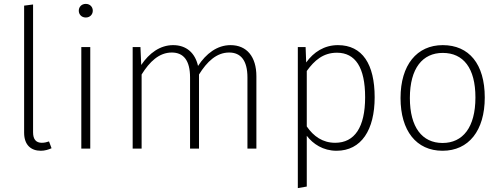

<svg xmlns="http://www.w3.org/2000/svg" viewBox="-20 -764 2579 987"><path d="M190 11C210 11 230 5 245 -2L232 -37C221 -33 208 -30 195 -30C165 -30 150 -48 150 -84V-741L104 -735V-82C104 -19 139 11 190 11Z M421 -744C399 -744 385 -728 385 -709C385 -690 399 -674 421 -674C443 -674 457 -690 457 -709C457 -728 443 -744 421 -744ZM444 -522H398V0H444Z M1165 -532C1096 -532 1039 -488 998 -425C983 -492 938 -532 870 -532C803 -532 747 -491 706 -430L702 -522H662V0H708V-381C749 -447 798 -494 863 -494C923 -494 957 -454 957 -366V0H1003V-381C1044 -447 1093 -494 1158 -494C1217 -494 1252 -454 1252 -366V0H1298V-372C1298 -472 1249 -532 1165 -532Z M1717 -532C1647 -532 1592 -496 1554 -443L1551 -522H1511V203L1557 195V-66C1589 -24 1641 11 1710 11C1838 11 1906 -97 1906 -264C1906 -434 1843 -532 1717 -532ZM1703 -30C1639 -30 1592 -63 1557 -114V-399C1596 -453 1641 -493 1712 -493C1807 -493 1857 -417 1857 -264C1857 -110 1803 -30 1703 -30Z M2256 -532C2123 -532 2039 -430 2039 -260C2039 -92 2120 11 2255 11C2389 11 2472 -92 2472 -263C2472 -435 2391 -532 2256 -532ZM2256 -492C2362 -492 2424 -414 2424 -263C2424 -109 2359 -29 2255 -29C2150 -29 2087 -110 2087 -260C2087 -414 2153 -492 2256 -492Z"/></svg>

Font: Fira Sans ExtraLight
Style: Regular
Weight: 200
Designer: bBox Type GmbH & Carrois Corporate GbR & Edenspiekermann AG
Foundry: bBox Type GmbH & Carrois Corporate GbR & Edenspiekermann AG
Version: Version 4.300;PS 004.300;hotconv 1.0.88;makeotf.lib2.5.64775